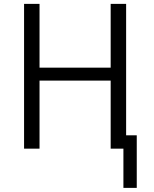

<svg xmlns="http://www.w3.org/2000/svg" viewBox="-20 -751 779 970"><path d="M101.6 0V-731.4H179.7V-409.2H539.1V-731.4H617.2V0H539.1V-343.8H179.7V0ZM603.5 -67.4H670.9V198.2H603.5Z"/></svg>

Font: Gothic A1
Style: Regular
Weight: 400
Designer: HanYang I&C Co.,Ltd.
Foundry: HanYang I&C Co.,Ltd.
Version: Version 2.50